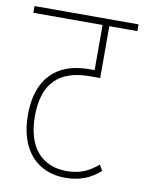

<svg xmlns="http://www.w3.org/2000/svg" viewBox="-74 -675 549 729"><g transform="rotate(10 200.5 -311.0)"><path d="M401 -596V-622H0V-596H267V-422H246C119 -422 47 -349 47 -211C47 -74 121 0 227 0C284 0 324 -17 362 -50L349 -72C312 -41 278 -26 228 -26C137 -26 74 -86 74 -211C74 -338 136 -396 253 -396H293V-596Z"/></g></svg>

Font: Noto Sans Devanagari Condensed Thin
Style: Regular
Weight: 100
Width: 3
Designer: Jelle Bosma - Monotype Design Team
Foundry: Monotype Imaging Inc.
Version: Version 2.004